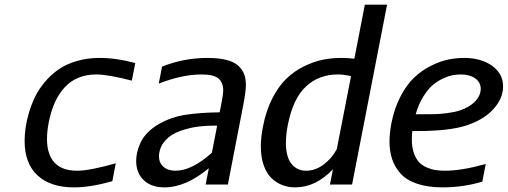

<svg xmlns="http://www.w3.org/2000/svg" viewBox="-20 -790 2174 822"><path d="M85.4 -186.5Q85.4 -213.9 89.6 -243.7Q93.8 -273.4 104.2 -308.6Q114.7 -343.8 130.6 -376.2Q146.5 -408.7 172.1 -439.2Q197.8 -469.7 229.7 -492.2Q261.7 -514.6 307.1 -528.3Q352.5 -542 405.3 -542Q479.5 -542 559.1 -520L544.4 -444.8Q441.9 -471.2 392.6 -471.2Q309.1 -471.2 258.3 -417.5Q207.5 -363.8 188.5 -265.1Q181.2 -227.1 181.2 -194.3Q181.2 -129.4 213.1 -94.2Q245.1 -59.1 310.5 -59.1Q363.3 -59.1 475.6 -90.8L460.9 -14.2Q367.7 12.2 296.9 12.2Q195.8 12.2 140.6 -39.1Q85.4 -90.3 85.4 -186.5Z M868.7 -542Q916.5 -542 949.7 -533.4Q982.9 -524.9 1000.5 -508.3Q1018.1 -491.7 1025.4 -472.2Q1032.7 -452.6 1032.7 -426.3Q1032.7 -397.5 1020 -333L955.6 0H860.4L874 -69.8Q775.4 12.2 684.1 12.2Q627.4 12.2 595.2 -18.8Q563 -49.8 563 -100.6Q563 -118.2 566.9 -136.2Q570.8 -154.3 580.6 -177Q590.3 -199.7 611.8 -221.9Q633.3 -244.1 664.1 -261.2Q715.3 -289.6 776.1 -298.8Q836.9 -308.1 920.4 -309.1L928.2 -349.1Q935.5 -384.8 935.5 -403.8Q935.5 -436.5 915.3 -453.9Q895 -471.2 842.3 -471.2Q760.3 -471.2 659.7 -432.1L673.8 -504.9Q767.1 -542 868.7 -542ZM887.2 -136.2 909.7 -252Q904.8 -252 896.7 -252.2Q888.7 -252.4 865 -251.2Q841.3 -250 819.6 -246.8Q797.9 -243.7 770.3 -235.6Q742.7 -227.5 721.7 -215.8Q700.7 -204.1 684.1 -184.3Q667.5 -164.6 662.6 -139.2Q660.6 -130.9 660.6 -121.1Q660.6 -92.8 679.7 -75.9Q698.7 -59.1 731.9 -59.1Q801.3 -59.1 887.2 -136.2Z M1106 -249Q1119.1 -316.9 1146.2 -369.4Q1173.3 -421.9 1206.5 -453.6Q1239.7 -485.4 1281.2 -505.9Q1322.8 -526.4 1361.3 -534.2Q1399.9 -542 1440.9 -542Q1472.7 -542 1497.1 -538.6L1542 -770H1637.2L1487.3 0H1392.6L1405.3 -65.4Q1331.5 12.2 1244.1 12.2Q1214.8 12.2 1189.5 2.7Q1164.1 -6.8 1142.8 -26.9Q1121.6 -46.9 1109.1 -81.8Q1096.7 -116.7 1096.7 -163.1Q1096.7 -202.6 1106 -249ZM1426.3 -471.2Q1344.7 -471.2 1289.6 -419.4Q1234.4 -367.7 1212.4 -255.9Q1204.1 -214.4 1204.1 -178.2Q1204.1 -118.2 1227.8 -88.6Q1251.5 -59.1 1291 -59.1Q1329.6 -59.1 1364.7 -85Q1399.9 -110.8 1421.9 -151.4L1482.9 -463.9Q1452.6 -471.2 1426.3 -471.2Z M1966.8 -542Q2039.6 -542 2086.7 -508.3Q2133.8 -474.6 2133.8 -419.9Q2133.8 -368.2 2092 -322.5Q2050.3 -276.9 1976.6 -252.9Q1903.8 -229 1767.1 -229H1745.1Q1743.2 -211.4 1743.2 -192.4Q1743.2 -159.7 1751.7 -135.3Q1760.3 -110.8 1773.4 -96.4Q1786.6 -82 1806.2 -73.5Q1825.7 -64.9 1844.2 -62Q1862.8 -59.1 1884.8 -59.1Q1956.1 -59.1 2059.6 -87.9L2044.9 -12.2Q1961.9 12.2 1875 12.2Q1811.5 12.2 1765.6 -3.4Q1719.7 -19 1694.8 -47.1Q1669.9 -75.2 1658.7 -108.9Q1647.5 -142.6 1647.5 -184.6Q1647.5 -218.3 1655.8 -263.2Q1668.5 -327.1 1694.8 -377.4Q1721.2 -427.7 1753.2 -458Q1785.2 -488.3 1824 -507.8Q1862.8 -527.3 1897.5 -534.7Q1932.1 -542 1966.8 -542ZM1948.2 -316.9Q1991.2 -331.5 2014.6 -356.4Q2038.1 -381.3 2038.1 -409.7Q2038.1 -437.5 2014.6 -454.3Q1991.2 -471.2 1954.1 -471.2Q1935.5 -471.2 1917.2 -467.8Q1898.9 -464.4 1875 -453.1Q1851.1 -441.9 1830.8 -424.1Q1810.5 -406.2 1791 -374.5Q1771.5 -342.8 1759.8 -300.8H1781.2Q1820.8 -300.8 1842 -301.3Q1863.3 -301.8 1894.3 -305.7Q1925.3 -309.6 1948.2 -316.9Z"/></svg>

Font: Aurulent Sans
Style: Italic
Weight: 400
Italic angle: -11°
Version: Version 2007.05.04